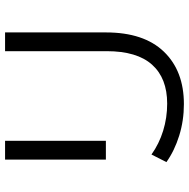

<svg xmlns="http://www.w3.org/2000/svg" viewBox="-14 -726 746 758"><g transform="rotate(-90 359.0 -347.0)"><path d="M98 -63 128 -122Q170 -92 221.5 -76Q273 -60 329 -60Q429 -60 482.5 -119.5Q536 -179 536 -299V-700H610V-302Q610 -152 534 -73Q458 6 327 6Q262 6 202.5 -12.5Q143 -31 98 -63ZM108 -700H182V-302H108Z"/></g></svg>

Font: Idrija
Style: Regular
Weight: 400
Designer: Julieta Ulanovsky
Foundry: Julieta Ulanovsky
Version: Version 7.200